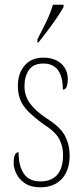

<svg xmlns="http://www.w3.org/2000/svg" viewBox="-20 -786 355 816"><path d="M151 10Q111 10 86 -7Q61 -24 49.5 -48Q38 -72 38 -93Q38 -139 59 -139Q59 -80 81.5 -47.5Q104 -15 152 -15Q198 -15 223 -43Q248 -71 248 -129Q248 -163 232.5 -194Q217 -225 164 -259Q124 -288 100 -312.5Q76 -337 66 -362.5Q56 -388 56 -421Q56 -475 85 -508Q114 -541 164 -541Q211 -541 239.5 -516Q268 -491 268 -450Q268 -405 247 -405Q247 -516 164 -516Q121 -516 102.5 -488Q84 -460 84 -420Q84 -379 107 -347Q130 -315 178 -283Q237 -246 256.5 -208Q276 -170 276 -126Q276 -62 243 -26Q210 10 151 10ZM139 -619Q162 -663 178.5 -697.5Q195 -732 205 -766H250V-756Q241 -739 223 -712.5Q205 -686 184 -658Q163 -630 144 -606H139Z"/></svg>

Font: Noto Serif Khmer ExtraCondensed Thin
Style: Regular
Weight: 100
Width: 2
Designer: Danh Hong and the Monotype Design Team
Foundry: Monotype Imaging Inc.
Version: Version 2.004; ttfautohint (v1.8.4.7-5d5b)